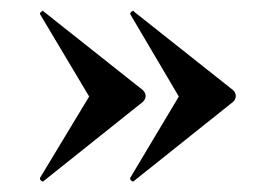

<svg xmlns="http://www.w3.org/2000/svg" viewBox="-20 -418 515 364"><path d="M427 -236Q427 -230 422 -225L234 -75Q234 -74 232 -74Q230 -74 228 -76.5Q226 -79 227 -81L319 -235L227 -391Q226 -393 229.5 -396Q233 -399 234 -396L422 -247Q427 -242 427 -236ZM256 -236Q256 -230 251 -225L63 -75Q63 -74 61 -74Q59 -74 57 -76.5Q55 -79 56 -81L149 -235L56 -391Q55 -393 58.5 -396Q62 -399 63 -396L251 -247Q256 -242 256 -236Z"/></svg>

Font: Cormorant SC
Style: Bold
Weight: 700
Designer: Christian Thalmann (Catharsis Fonts)
Foundry: Catharsis Fonts
Version: Version 4.000